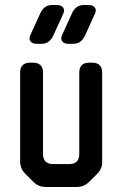

<svg xmlns="http://www.w3.org/2000/svg" viewBox="-20 -734 486 763"><path d="M113 -11Q133 9 162 9H285Q314 9 334 -11L366 -43Q388 -65 386 -93V-445Q386 -485 346 -485H335Q295 -485 295 -445V-122Q295 -82 255 -82H191Q151 -82 151 -122V-445Q151 -485 111 -485H100Q60 -485 60 -445V-93Q60 -64 80 -44ZM251 -560H272Q289 -560 300.5 -569.5Q312 -579 318 -593L358 -681Q364 -695 356.5 -704.5Q349 -714 333 -714H312Q295 -714 283.5 -704.5Q272 -695 266 -681L226 -593Q220 -579 227.5 -569.5Q235 -560 251 -560ZM125 -560H146Q163 -560 174.5 -569.5Q186 -579 192 -593L232 -681Q238 -695 230.5 -704.5Q223 -714 207 -714H186Q169 -714 157.5 -704.5Q146 -695 140 -681L100 -593Q94 -579 101.5 -569.5Q109 -560 125 -560Z"/></svg>

Font: WDXL Lubrifont TC
Style: Regular
Weight: 400
Designer: [WDXL Lubrifont] Copyright 2020-2022 (c) NightFurySL2001, Skr-ZERO; [ZCOOL QingKe HuangYou] Copyright 2018-2022 (c) The 
Version: Version 2.001;hotconv 1.1.1;makeotfexe 2.6.0